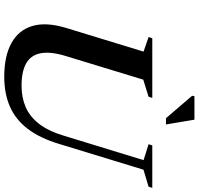

<svg xmlns="http://www.w3.org/2000/svg" viewBox="-36 -888 936 904"><g transform="rotate(90 432.0 -436.0)"><path d="M243 -275Q222 -205 230.8 -159.2Q239.5 -113.5 278 -91.5Q316.5 -69.5 383.5 -69.5Q439.5 -69.5 484.5 -89Q529.5 -108.5 563.5 -152.5Q597.5 -196.5 619.5 -270.5L734 -644L659 -667.5L664.5 -685H864.5L859 -667.5L779 -643.5L657.5 -246Q630.5 -156 586.8 -98.8Q543 -41.5 482 -14.8Q421 12 341.5 12Q244 12 182.8 -21.8Q121.5 -55.5 102.2 -120.8Q83 -186 112 -281L223 -644L154.5 -667.5L160 -685H441L435.5 -667.5L355 -642.5ZM566 -749.5H536.5L431 -872.5L433 -883.5H543.5Z"/></g></svg>

Font: Newsreader 36pt SemiBold
Style: Italic
Weight: 600
Italic angle: -17°
Designer: Hugues Gentile
Foundry: Production Type
Version: Version 1.003